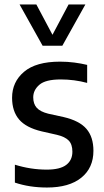

<svg xmlns="http://www.w3.org/2000/svg" viewBox="-20 -828 464 858"><path d="M190 10Q112 10 46.5 -12V-92Q117.5 -70 189 -70Q248 -70 275.8 -91Q303.5 -112 303.5 -150Q303.5 -183 287 -200Q270.5 -217 234.5 -225.5L166 -241Q96.5 -257.5 65.2 -294.2Q34 -331 34 -391Q34 -462 87.5 -507.2Q141 -552.5 248 -552.5Q281.5 -552.5 312 -548.5Q342.5 -544.5 369.5 -538V-457.5Q312 -473 251.5 -473Q183.5 -473 156 -449.2Q128.5 -425.5 128.5 -393Q128.5 -364 144 -346.5Q159.5 -329 195.5 -320L264 -305Q335 -288.5 366.2 -252.2Q397.5 -216 397.5 -154Q397.5 -77.5 343.2 -33.8Q289 10 190 10ZM170.5 -623.5 67.5 -808H142.5L214.5 -672.5L286.5 -808H361.5L258.5 -623.5Z"/></svg>

Font: Encode Sans SemiCondensed SemiCondensed Medium
Style: Regular
Weight: 500
Width: 4
Designer: Multiple Designers
Foundry: Impallari Type
Version: Version 3.000; ttfautohint (v1.8.3) -l 8 -r 50 -G 200 -x 14 